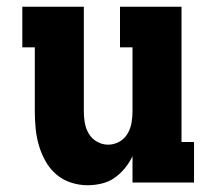

<svg xmlns="http://www.w3.org/2000/svg" viewBox="-20 -540 640 568"><path d="M239 8Q214 8 189.5 0Q165 -8 146 -24.5Q127 -41 114.5 -63.5Q102 -86 95 -110Q88 -134 85.5 -159.5Q83 -185 83 -210V-400H46V-520H228V-210Q228 -193 231 -176Q234 -159 243 -144Q252 -129 267.5 -120.5Q283 -112 300 -112Q317 -112 332.5 -120.5Q348 -129 357 -144Q366 -159 369 -176Q372 -193 372 -210V-400H335V-520H517V-120H554V0H372V-78Q363 -59 349.5 -42.5Q336 -26 319 -14Q302 -2 281 3Q260 8 239 8Z"/></svg>

Font: Iosevka Etoile Heavy
Style: Regular
Weight: 900
Designer: Belleve Invis
Foundry: Belleve Invis
Version: Version 22.1.2; ttfautohint (v1.8.4)